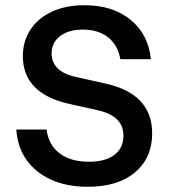

<svg xmlns="http://www.w3.org/2000/svg" viewBox="-20 -705 648 735"><path d="M315.8 10Q235.8 10 175.8 -17.1Q115.8 -44.2 81.2 -93.3Q46.7 -142.5 42.5 -209.2H158.3Q165.8 -149.2 208.8 -117.5Q251.7 -85.8 320 -85.8Q383.3 -85.8 417.9 -112.1Q452.5 -138.3 452.5 -185.8Q452.5 -223.3 428.3 -247.5Q404.2 -271.7 353.3 -283.3L244.2 -307.5Q67.5 -347.5 67.5 -490Q67.5 -547.5 96.7 -591.7Q125.8 -635.8 178.8 -660.4Q231.7 -685 303.3 -685Q412.5 -685 480.4 -628.8Q548.3 -572.5 557.5 -478.3H440.8Q430.8 -533.3 393.3 -562.5Q355.8 -591.7 297.5 -591.7Q242.5 -591.7 210 -566.7Q177.5 -541.7 177.5 -500Q177.5 -467.5 200 -444.2Q222.5 -420.8 272.5 -410L387.5 -384.2Q562.5 -344.2 562.5 -194.2Q562.5 -100.8 497.1 -45.4Q431.7 10 315.8 10Z"/></svg>

Font: Funnel Sans Medium
Style: Regular
Weight: 500
Version: Version 1.000; Beta; Release 5; Build 24; ttfautohint (v1.8.